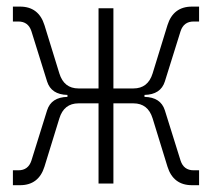

<svg xmlns="http://www.w3.org/2000/svg" viewBox="-20 -542 626 567"><path d="M18.1 4.9V-39.1H34.2Q63.5 -39.1 72.8 -67.9L119.1 -216.3Q131.3 -254.9 179.2 -255.9V-261.7Q131.3 -262.7 119.1 -301.3L72.8 -449.7Q63.5 -478.5 34.2 -478.5H18.1V-522.5H39.1Q94.2 -522.5 111.3 -467.8L155.3 -325.2Q168.9 -280.8 211.9 -280.8H271V-517.6H314.9V-280.8H374Q417 -280.8 430.7 -325.2L474.6 -467.8Q491.7 -522.5 546.9 -522.5H567.9V-478.5H551.8Q522.5 -478.5 513.2 -449.7L466.8 -301.3Q454.6 -262.7 406.7 -261.7V-255.9Q454.6 -254.9 466.8 -216.3L513.2 -67.9Q522.5 -39.1 551.8 -39.1H567.9V4.9H546.9Q491.7 4.9 474.6 -49.8L430.7 -192.4Q417 -236.8 374 -236.8H314.9V0H271V-236.8H211.9Q168.9 -236.8 155.3 -192.4L111.3 -49.8Q94.2 4.9 39.1 4.9Z"/></svg>

Font: Caskaydia Cove ExtraLight
Style: Regular
Weight: 200
Monospace: yes
Designer: Aaron Bell
Foundry: Saja Typeworks
Version: Version 4.300; ttfautohint (v1.8.3)